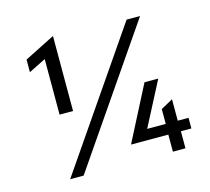

<svg xmlns="http://www.w3.org/2000/svg" viewBox="-94 -750 939 860"><g transform="rotate(-15 375.0 -319.5)"><path d="M158.3 -291.7V-549.3L79.2 -509.7V-568.1L219.4 -638.9H220.8V-291.7ZM129.2 0 558.3 -625H620.8L191.7 0ZM605.6 0V-79.2H433.3V-80.6L563.2 -333.3H627.1L520.8 -128.5H606.9V-197.2L662.5 -227.8V-128.5H712.5V-79.2H663.9V0Z"/></g></svg>

Font: Afacad Flux
Style: Regular
Weight: 400
Designer: Kristian Moeller
Foundry: Dicotype
Version: Version 1.100